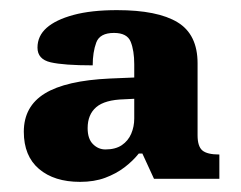

<svg xmlns="http://www.w3.org/2000/svg" viewBox="-20 -739 476 379"><path d="M138 -380Q87 -380 57 -405.5Q27 -431 27 -479Q27 -529 68.5 -554.5Q110 -580 197 -584L245 -586V-612Q245 -639 238 -656.5Q231 -674 205 -674Q177 -674 170 -655Q163 -636 163 -610Q106 -610 80 -616Q54 -622 54 -645Q54 -668 72 -684Q90 -700 125 -709.5Q160 -719 211 -719Q291 -719 330.5 -695Q370 -671 370 -614V-472Q370 -450 379.5 -442Q389 -434 413 -434V-386H284L261 -436H254Q242 -421 225.5 -408.5Q209 -396 187.5 -388Q166 -380 138 -380ZM188 -444Q208 -444 220.5 -452.5Q233 -461 239 -475Q245 -489 245 -505V-544L225 -543Q187 -542 170 -527.5Q153 -513 153 -486Q153 -465 163.5 -454.5Q174 -444 188 -444Z"/></svg>

Font: Noto Rashi Hebrew ExtraBold
Style: Regular
Weight: 800
Version: Version 1.006